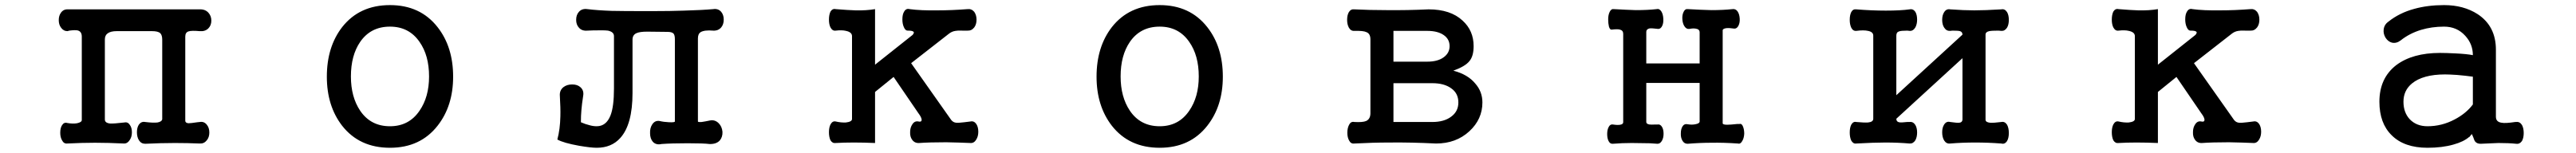

<svg xmlns="http://www.w3.org/2000/svg" viewBox="-20 -559 10040 597"><path d="M298.8 -416V-90.8Q298.8 -82 280.3 -78.1Q264.6 -75.2 242.2 -79.1Q229.5 -83 221.7 -70.3Q214.8 -59.6 214.8 -41Q214.8 -23.4 221.7 -11.7Q228.5 2 241.2 1Q299.8 -2 350.6 -2Q401.4 -2 463.9 1Q477.5 1 486.3 -13.7Q494.1 -25.4 494.1 -43Q494.1 -60.5 486.3 -71.3Q478.5 -84 464.8 -81.1Q422.9 -76.2 409.2 -77.1Q388.7 -79.1 388.7 -92.8V-405.3Q388.7 -420.9 399.4 -428.7Q411.1 -437.5 434.6 -437.5H572.3Q595.7 -437.5 604.5 -429.7Q612.3 -421.9 612.3 -404.3V-93.8Q610.4 -84 593.8 -81.1Q577.1 -79.1 545.9 -83Q531.2 -85.9 521.5 -73.2Q513.7 -61.5 513.7 -43Q513.7 -24.4 521.5 -11.7Q530.3 2 545.9 2Q607.4 -1 661.1 -1Q710.9 -1 758.8 1Q775.4 2 786.1 -11.7Q795.9 -23.4 795.9 -42Q795.9 -60.5 786.1 -72.3Q775.4 -85.9 758.8 -83L749 -82Q723.6 -78.1 714.8 -78.1Q702.1 -79.1 702.1 -87.9V-416Q702.1 -432.6 714.8 -436.5Q726.6 -440.4 757.8 -437.5Q779.3 -435.5 792 -448.2Q803.7 -460 803.7 -478.5Q803.7 -497.1 792 -509.8Q779.3 -523.4 757.8 -522.5H245.1Q227.5 -523.4 217.8 -509.8Q209 -498 209 -480.5Q209 -462.9 217.8 -451.2Q227.5 -437.5 243.2 -437.5L250 -439.5Q272.5 -442.4 282.2 -440.4Q298.8 -436.5 298.8 -416Z M1500 -539.1Q1380.9 -539.1 1313.5 -453.1Q1253.9 -376 1253.9 -259.8Q1253.9 -145.5 1313.5 -68.4Q1380.9 17.6 1500 17.6Q1618.2 17.6 1685.5 -68.4Q1746.1 -145.5 1746.1 -259.8Q1746.1 -376 1685.5 -453.1Q1618.2 -539.1 1500 -539.1ZM1500 -455.1Q1574.2 -455.1 1615.2 -395.5Q1652.3 -342.8 1652.3 -260.7Q1652.3 -180.7 1615.2 -127Q1574.2 -66.4 1500 -66.4Q1424.8 -66.4 1383.8 -127Q1347.7 -180.7 1347.7 -260.7Q1347.7 -342.8 1383.8 -395.5Q1424.8 -455.1 1500 -455.1Z M2373 -418V-213.9Q2373 -142.6 2359.4 -108.4Q2342.8 -66.4 2305.7 -66.4Q2292 -66.4 2278.3 -70.3Q2261.7 -74.2 2244.1 -82Q2244.1 -108.4 2246.1 -129.9Q2248 -153.3 2252.9 -184.6Q2256.8 -206.1 2242.2 -218.8Q2230.5 -229.5 2210 -229.5Q2189.5 -229.5 2175.8 -218.8Q2160.2 -206.1 2162.1 -184.6Q2165 -136.7 2164.1 -105.5Q2163.1 -54.7 2152.3 -14.6Q2176.8 -1 2237.3 9.8Q2283.2 17.6 2305.7 17.6Q2363.3 17.6 2397.5 -20.5Q2445.3 -73.2 2445.3 -196.3V-404.3Q2445.3 -422.9 2460.9 -429.7Q2473.6 -435.5 2502.9 -435.5L2582 -434.6Q2597.7 -434.6 2604.5 -428.7Q2610.4 -422.9 2610.4 -406.2V-85Q2610.4 -81.1 2587.9 -82Q2566.4 -83 2550.8 -86.9Q2533.2 -89.8 2522.5 -74.2Q2512.7 -59.6 2513.7 -39.1Q2513.7 -18.6 2524.4 -5.9Q2537.1 7.8 2558.6 2.9Q2597.7 0 2660.2 0Q2722.7 0 2745.1 2.9Q2771.5 3.9 2785.2 -10.7Q2796.9 -24.4 2795.9 -44.9Q2793.9 -65.4 2781.2 -78.1Q2766.6 -92.8 2747.1 -88.9Q2728.5 -85 2714.8 -83Q2700.2 -82 2700.2 -85V-409.2Q2700.2 -426.8 2710.9 -433.6Q2725.6 -442.4 2759.8 -439.5Q2779.3 -438.5 2791 -452.1Q2800.8 -463.9 2800.8 -482.4Q2800.8 -501 2791 -512.7Q2779.3 -526.4 2759.8 -523.4Q2715.8 -519.5 2646.5 -517.6Q2594.7 -515.6 2517.6 -515.6Q2402.3 -515.6 2364.3 -516.6Q2308.6 -518.6 2269.5 -523.4Q2248 -526.4 2236.3 -512.7Q2225.6 -501 2225.6 -481.4Q2225.6 -462.9 2236.3 -451.2Q2248 -437.5 2269.5 -439.5L2292 -440.4Q2335 -441.4 2349.6 -439.5Q2373 -434.6 2373 -418Z M3300.8 -418V-94.7Q3300.8 -84 3277.3 -81.1Q3257.8 -80.1 3237.3 -85Q3224.6 -87.9 3216.8 -73.2Q3210.9 -61.5 3210.9 -43Q3210.9 -24.4 3216.8 -11.7Q3224.6 1 3237.3 -1Q3268.6 -2.9 3307.6 -2.9Q3347.7 -2.9 3390.6 -1V-200.2L3462.9 -258.8L3559.6 -117.2Q3572.3 -100.6 3572.3 -90.8Q3571.3 -82 3559.6 -85Q3544.9 -87.9 3536.1 -74.2Q3527.3 -61.5 3527.3 -43.9Q3526.4 -25.4 3535.2 -13.7Q3544.9 0 3562.5 -1Q3601.6 -3.9 3668 -3.9Q3720.7 -2.9 3762.7 -1Q3776.4 0 3785.2 -14.6Q3793 -27.3 3793 -44.9Q3793 -63.5 3785.2 -75.2Q3776.4 -87.9 3762.7 -85L3738.3 -82Q3714.8 -79.1 3707 -80.1Q3695.3 -81.1 3687.5 -90.8L3531.2 -312.5L3677.7 -426.8Q3689.5 -436.5 3704.1 -438.5Q3712.9 -440.4 3730.5 -439.5H3751Q3766.6 -438.5 3777.3 -452.1Q3786.1 -463.9 3786.1 -482.4Q3786.1 -500 3777.3 -512.7Q3766.6 -525.4 3751 -523.4Q3689.5 -518.6 3633.8 -518.6Q3568.4 -517.6 3525.4 -523.4Q3511.7 -527.3 3503.9 -513.7Q3497.1 -502.9 3497.1 -483.4Q3497.1 -465.8 3502.9 -453.1Q3508.8 -438.5 3519.5 -439.5Q3535.2 -439.5 3540 -435.5Q3544.9 -432.6 3537.1 -422.9L3390.6 -306.6V-523.4Q3356.4 -517.6 3314.5 -518.6Q3285.2 -519.5 3237.3 -523.4Q3224.6 -526.4 3216.8 -513.7Q3210.9 -501 3210.9 -482.4Q3210.9 -463.9 3216.8 -452.1Q3224.6 -437.5 3237.3 -439.5Q3261.7 -442.4 3277.3 -438.5Q3300.8 -433.6 3300.8 -418Z M4500 -539.1Q4380.9 -539.1 4313.5 -453.1Q4253.9 -376 4253.9 -259.8Q4253.9 -145.5 4313.5 -68.4Q4380.9 17.6 4500 17.6Q4618.2 17.6 4685.5 -68.4Q4746.1 -145.5 4746.1 -259.8Q4746.1 -376 4685.5 -453.1Q4618.2 -539.1 4500 -539.1ZM4500 -455.1Q4574.2 -455.1 4615.2 -395.5Q4652.3 -342.8 4652.3 -260.7Q4652.3 -180.7 4615.2 -127Q4574.2 -66.4 4500 -66.4Q4424.8 -66.4 4383.8 -127Q4347.7 -180.7 4347.7 -260.7Q4347.7 -342.8 4383.8 -395.5Q4424.8 -455.1 4500 -455.1Z M5321.3 -117.2Q5321.3 -94.7 5304.7 -86.9Q5291 -81.1 5258.8 -83Q5245.1 -85.9 5238.3 -72.3Q5231.4 -59.6 5231.4 -41Q5231.4 -22.5 5238.3 -10.7Q5245.1 2.9 5258.8 1Q5332 -2.9 5396.5 -2.9Q5478.5 -3.9 5577.1 1Q5655.3 1 5707 -46.9Q5757.8 -93.8 5757.8 -159.2Q5757.8 -201.2 5730.5 -232.4Q5701.2 -268.6 5644.5 -283.2Q5690.4 -299.8 5707 -320.3Q5723.6 -339.8 5723.6 -378.9Q5723.6 -439.5 5680.7 -478.5Q5633.8 -522.5 5547.9 -522.5Q5465.8 -518.6 5383.8 -519.5Q5316.4 -519.5 5258.8 -522.5Q5245.1 -524.4 5237.3 -511.7Q5230.5 -500 5230.5 -481.4Q5230.5 -463.9 5237.3 -451.2Q5245.1 -437.5 5258.8 -438.5Q5293.9 -439.5 5305.7 -433.6Q5321.3 -427.7 5321.3 -405.3ZM5411.1 -234.4H5562.5Q5608.4 -234.4 5635.7 -214.8Q5664.1 -195.3 5664.1 -159.2Q5664.1 -124 5635.7 -103.5Q5608.4 -83 5562.5 -83H5411.1ZM5411.1 -438.5H5543Q5584 -438.5 5607.4 -421.9Q5629.9 -406.2 5629.9 -378.9Q5629.9 -352.5 5607.4 -335.9Q5584 -318.4 5543 -318.4H5411.1Z M6306.6 -426.8V-82Q6306.6 -74.2 6294.9 -72.3Q6285.2 -70.3 6266.6 -73.2Q6255.9 -75.2 6250 -63.5Q6244.1 -52.7 6244.1 -36.1Q6244.1 -20.5 6249 -9.8Q6254.9 2.9 6265.6 2Q6302.7 -1 6339.8 -1Q6363.3 -1 6410.2 0L6440.4 2Q6451.2 2 6458 -10.7Q6463.9 -21.5 6463.9 -37.1Q6463.9 -53.7 6458 -63.5Q6451.2 -75.2 6440.4 -73.2H6432.6Q6416 -72.3 6409.2 -73.2Q6396.5 -75.2 6396.5 -83V-235.4H6604.5V-84Q6603.5 -77.1 6587.9 -74.2Q6574.2 -71.3 6557.6 -74.2Q6544.9 -77.1 6538.1 -66.4Q6531.2 -55.7 6531.2 -39.1Q6530.3 -22.5 6537.1 -10.7Q6543.9 2 6557.6 2Q6605.5 -2 6651.4 -2Q6696.3 -2.9 6753.9 1Q6763.7 3.9 6770.5 -8.8Q6777.3 -19.5 6778.3 -37.1Q6778.3 -53.7 6773.4 -65.4Q6768.6 -78.1 6758.8 -75.2H6751Q6723.6 -72.3 6711.9 -72.3Q6694.3 -72.3 6694.3 -78.1V-440.4Q6694.3 -447.3 6709 -449.2Q6720.7 -450.2 6740.2 -447.3Q6750 -447.3 6755.9 -459Q6761.7 -470.7 6760.7 -486.3Q6759.8 -502.9 6752.9 -513.7Q6745.1 -525.4 6732.4 -523.4Q6696.3 -519.5 6650.4 -519.5Q6608.4 -520.5 6559.6 -523.4Q6547.9 -525.4 6542 -512.7Q6536.1 -501 6537.1 -484.4Q6538.1 -467.8 6544.9 -457Q6552.7 -444.3 6565.4 -446.3Q6580.1 -449.2 6588.9 -447.3Q6604.5 -445.3 6604.5 -432.6V-311.5H6396.5V-434.6Q6396.5 -445.3 6409.2 -448.2Q6418.9 -449.2 6441.4 -446.3Q6453.1 -445.3 6459 -459Q6463.9 -469.7 6462.9 -486.3Q6461.9 -503.9 6455.1 -514.6Q6447.3 -526.4 6436.5 -523.4Q6402.3 -519.5 6355.5 -519.5Q6321.3 -520.5 6270.5 -523.4Q6259.8 -525.4 6253.9 -512.7Q6248 -501 6248 -483.4Q6248 -467.8 6251 -455.1Q6254.9 -442.4 6261.7 -443.4Q6285.2 -446.3 6293.9 -443.4Q6306.6 -440.4 6306.6 -426.8Z M7281.2 -419.9V-95.7Q7281.2 -83 7260.7 -81.1Q7247.1 -80.1 7214.8 -83Q7203.1 -85.9 7195.3 -72.3Q7189.5 -60.5 7189.5 -42Q7189.5 -23.4 7195.3 -10.7Q7203.1 2.9 7214.8 1Q7285.2 -2.9 7328.1 -2.9Q7377.9 -2.9 7422.9 1Q7436.5 2 7445.3 -11.7Q7452.1 -24.4 7452.1 -42Q7452.1 -59.6 7445.3 -71.3Q7436.5 -85 7422.9 -83H7413.1Q7388.7 -80.1 7381.8 -82Q7371.1 -84 7371.1 -95.7L7628.9 -332V-91.8Q7627.9 -81.1 7616.2 -80.1Q7608.4 -79.1 7581.1 -83Q7566.4 -86.9 7557.6 -73.2Q7549.8 -61.5 7549.8 -43Q7549.8 -23.4 7557.6 -10.7Q7566.4 2.9 7581.1 1Q7627.9 -2.9 7678.7 -2.9Q7729.5 -2.9 7780.3 1Q7793.9 4.9 7802.7 -8.8Q7809.6 -20.5 7809.6 -40Q7809.6 -59.6 7802.7 -72.3Q7793.9 -85.9 7780.3 -83Q7750 -79.1 7736.3 -80.1Q7718.8 -82 7718.8 -91.8V-423.8Q7718.8 -434.6 7733.4 -437.5Q7742.2 -439.5 7769.5 -439.5L7780.3 -438.5Q7793.9 -437.5 7802.7 -451.2Q7809.6 -462.9 7809.6 -481.4Q7809.6 -500 7802.7 -511.7Q7793.9 -525.4 7780.3 -522.5Q7715.8 -518.6 7674.8 -518.6Q7634.8 -518.6 7581.1 -522.5Q7566.4 -525.4 7557.6 -511.7Q7549.8 -500 7549.8 -481.4Q7549.8 -462.9 7557.6 -451.2Q7566.4 -437.5 7581.1 -438.5L7589.8 -439.5Q7612.3 -439.5 7619.1 -437.5Q7628.9 -434.6 7628.9 -423.8L7371.1 -187.5V-419.9Q7371.1 -433.6 7381.8 -436.5Q7389.6 -439.5 7414.1 -439.5L7422.9 -438.5Q7436.5 -437.5 7445.3 -452.1Q7452.1 -464.8 7452.1 -482.4Q7452.1 -501 7445.3 -512.7Q7436.5 -525.4 7422.9 -522.5Q7387.7 -517.6 7330.1 -517.6Q7275.4 -517.6 7214.8 -522.5Q7202.1 -524.4 7195.3 -511.7Q7189.5 -500 7189.5 -481.4Q7189.5 -463.9 7195.3 -451.2Q7202.1 -437.5 7214.8 -438.5Q7244.1 -442.4 7260.7 -438.5Q7281.2 -434.6 7281.2 -419.9Z M8300.8 -418V-94.7Q8300.8 -84 8277.3 -81.1Q8257.8 -80.1 8237.3 -85Q8224.6 -87.9 8216.8 -73.2Q8210.9 -61.5 8210.9 -43Q8210.9 -24.4 8216.8 -11.7Q8224.6 1 8237.3 -1Q8268.6 -2.9 8307.6 -2.9Q8347.7 -2.9 8390.6 -1V-200.2L8462.9 -258.8L8559.6 -117.2Q8572.3 -100.6 8572.3 -90.8Q8571.3 -82 8559.6 -85Q8544.9 -87.9 8536.1 -74.2Q8527.3 -61.5 8527.3 -43.9Q8526.4 -25.4 8535.2 -13.7Q8544.9 0 8562.5 -1Q8601.6 -3.9 8668 -3.9Q8720.7 -2.9 8762.7 -1Q8776.4 0 8785.2 -14.6Q8793 -27.3 8793 -44.9Q8793 -63.5 8785.2 -75.2Q8776.4 -87.9 8762.7 -85L8738.3 -82Q8714.8 -79.1 8707 -80.1Q8695.3 -81.1 8687.5 -90.8L8531.2 -312.5L8677.7 -426.8Q8689.5 -436.5 8704.1 -438.5Q8712.9 -440.4 8730.5 -439.5H8751Q8766.6 -438.5 8777.3 -452.1Q8786.1 -463.9 8786.1 -482.4Q8786.1 -500 8777.3 -512.7Q8766.6 -525.4 8751 -523.4Q8689.5 -518.6 8633.8 -518.6Q8568.4 -517.6 8525.4 -523.4Q8511.7 -527.3 8503.9 -513.7Q8497.1 -502.9 8497.1 -483.4Q8497.1 -465.8 8502.9 -453.1Q8508.8 -438.5 8519.5 -439.5Q8535.2 -439.5 8540 -435.5Q8544.9 -432.6 8537.1 -422.9L8390.6 -306.6V-523.4Q8356.4 -517.6 8314.5 -518.6Q8285.2 -519.5 8237.3 -523.4Q8224.6 -526.4 8216.8 -513.7Q8210.9 -501 8210.9 -482.4Q8210.9 -463.9 8216.8 -452.1Q8224.6 -437.5 8237.3 -439.5Q8261.7 -442.4 8277.3 -438.5Q8300.8 -433.6 8300.8 -418Z M9603.5 -23.4 9614.3 -36.1 9620.1 -22.5Q9624 -9.8 9627.9 -5.9Q9634.8 2 9648.4 2Q9689.5 0 9717.8 -1Q9758.8 -1 9787.1 2Q9800.8 3.9 9809.6 -8.8Q9816.4 -21.5 9816.4 -40Q9816.4 -58.6 9809.6 -71.3Q9800.8 -85 9787.1 -83H9783.2Q9744.1 -77.1 9730.5 -80.1Q9708 -83 9708 -103.5V-365.2Q9708 -457 9636.7 -503.9Q9582 -539.1 9505.9 -539.1Q9442.4 -539.1 9389.6 -524.4Q9332 -508.8 9289.1 -474.6Q9272.5 -462.9 9270.5 -443.4Q9268.6 -426.8 9278.3 -411.1Q9288.1 -396.5 9302.7 -392.6Q9320.3 -388.7 9336.9 -401.4Q9371.1 -428.7 9416 -442.4Q9458 -455.1 9505.9 -455.1Q9556.6 -455.1 9588.9 -418.9Q9618.2 -386.7 9618.2 -343.8Q9593.8 -348.6 9550.8 -350.6Q9513.7 -352.5 9490.2 -352.5Q9382.8 -352.5 9319.3 -304.7Q9253.9 -253.9 9253.9 -162.1Q9253.9 -78.1 9301.8 -31.2Q9350.6 17.6 9441.4 17.6Q9499 17.6 9543 4.9Q9582 -5.9 9603.5 -24.4ZM9618.2 -151.4Q9591.8 -116.2 9546.9 -92.8Q9497.1 -66.4 9441.4 -66.4Q9398.4 -66.4 9372.1 -93.8Q9347.7 -120.1 9347.7 -162.1Q9347.7 -206.1 9380.9 -233.4Q9423.8 -268.6 9509.8 -268.6Q9525.4 -268.6 9556.6 -266.6Q9589.8 -263.7 9618.2 -259.8Z"/></svg>

Font: GungsuhChe
Style: Regular
Weight: 400
Monospace: yes
Version: Version 2.21